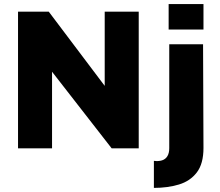

<svg xmlns="http://www.w3.org/2000/svg" viewBox="-20 -724 1076 937"><path d="M68 0V-667H218L546 -232L491 -116V-667H657V0H525L195 -424L234 -506V0ZM731 193V61Q754 64 771 58.5Q788 53 797 38Q806 23 806 -1V-508H971L973 -2Q973 75 940.5 117.5Q908 160 853 176.5Q798 193 731 193ZM803 -580V-704H973V-580Z"/></svg>

Font: Maven Pro ExtraBold
Style: Regular
Weight: 800
Designer: Joe Prince
Foundry: Joe Prince
Version: Version 2.100